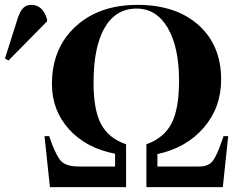

<svg xmlns="http://www.w3.org/2000/svg" viewBox="-154 -764 979 784"><path d="M49.8 0 27.8 -208H46.9Q58.6 -172.9 68.4 -151.6Q78.1 -130.4 87.6 -116Q97.2 -101.6 110.6 -95Q124 -88.4 138.2 -86.2Q152.3 -84 175.8 -84H315.9V-136.2Q197.3 -159.2 127.7 -236.3Q58.1 -313.5 58.1 -420.9Q58.1 -566.4 154.1 -655.3Q250 -744.1 407.2 -744.1Q564.5 -744.1 656.7 -661.6Q749 -579.1 749 -439Q749 -325.2 678.2 -242.9Q607.4 -160.6 488.8 -134.8V-84H648.9Q665 -84 674.6 -85Q684.1 -85.9 694.3 -90.6Q704.6 -95.2 711.2 -102.5Q717.8 -109.9 725.8 -124.8Q733.9 -139.6 741.2 -158.7Q748.5 -177.7 758.8 -208H777.8L755.9 0H443.8V-174.8Q515.6 -200.7 546.4 -260Q577.1 -319.3 577.1 -434.1Q577.1 -571.8 530.8 -650.4Q484.4 -729 403.8 -729Q318.8 -729 273.4 -650.9Q228 -572.8 228 -425.8Q228 -314.9 258.8 -257.1Q289.6 -199.2 360.8 -174.8V0ZM-119.1 -517.1 -133.8 -524.9 -81.1 -690.9Q-71.3 -719.7 -58.6 -731.9Q-45.9 -744.1 -25.9 -744.1Q20.5 -744.1 38.1 -686V-676.8Z"/></svg>

Font: Display Regular
Style: Bold
Weight: 700
Designer: Latin by Veronika Burian and Jose Scaglione. Greek by Irene Vlachou. Cyrillic by Vera Evstafieva.
Foundry: TypeTogether
Version: Version 3.002